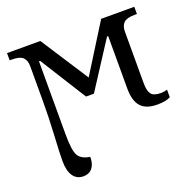

<svg xmlns="http://www.w3.org/2000/svg" viewBox="-135 -673 1056 1050"><g transform="rotate(-20 393.5 -148.0)"><path d="M753.9 -494.1H741.2Q695.3 -494.1 677.2 -477.1Q659.2 -460 659.2 -425.8V-125Q659.2 -81.1 673.8 -62Q688.5 -43 729 -43Q748.5 -43 767.1 -48.8V-4.9Q757.8 1 737.5 5.4Q717.3 9.8 690.9 9.8Q625.5 9.8 595.2 -23.7Q564.9 -57.1 564.9 -129.9V-434.1H558.1L383.8 -165H337.9L168.9 -434.1H162.1V-8.8Q162.1 85 179.4 115Q196.8 145 247.1 152.8Q247.1 194.3 228.5 217.3Q210 240.2 176.8 240.2Q138.2 240.2 117.2 210Q96.2 179.7 96.2 121.1Q96.2 79.1 102.1 -25.1Q107.9 -129.4 107.9 -225.1V-425.8Q107.9 -460 89.8 -477.1Q71.8 -494.1 25.9 -494.1H13.2V-536.1H207L387.2 -257.8L561 -536.1H753.9Z"/></g></svg>

Font: Noto Serif
Style: Regular
Weight: 400
Designer: Monotype Design team
Foundry: Monotype Imaging Inc.
Version: Version 1.02